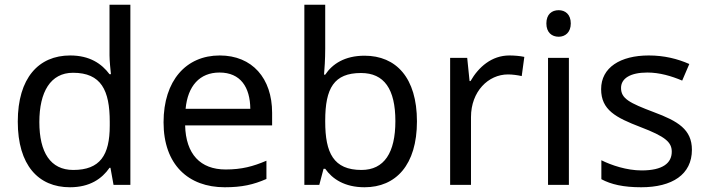

<svg xmlns="http://www.w3.org/2000/svg" viewBox="-20 -780 2984 810"><path d="M275 10C359 10 410 -26 442 -72H446L459 0H530V-760H442V-546C442 -526 446 -484 448 -467H442C409 -511 359 -546 276 -546C143 -546 55 -451 55 -267C55 -83 142 10 275 10ZM289 -63C193 -63 146 -137 146 -265C146 -392 193 -473 288 -473C407 -473 443 -399 443 -266V-250C443 -125 402 -63 289 -63Z M907 -546C765 -546 670 -440 670 -264C670 -85 775 10 928 10C1001 10 1049 -1 1104 -25V-102C1048 -78 1000 -65 932 -65C825 -65 764 -130 761 -251H1128V-304C1128 -450 1044 -546 907 -546ZM906 -474C995 -474 1035 -412 1036 -321H763C772 -417 822 -474 906 -474Z M1352 -575V-760H1264V0H1327L1345 -68H1352C1382 -25 1434 10 1518 10C1650 10 1739 -84 1739 -268C1739 -452 1651 -545 1518 -545C1434 -545 1382 -510 1352 -465H1347C1349 -487 1352 -530 1352 -575ZM1503 -472C1601 -472 1648 -404 1648 -269C1648 -136 1601 -63 1505 -63C1387 -63 1352 -135 1352 -267V-271C1352 -408 1389 -472 1503 -472Z M2129 -546C2054 -546 1999 -497 1965 -438H1961L1951 -536H1879V0H1967V-286C1967 -394 2040 -466 2123 -466C2141 -466 2164 -463 2181 -459L2192 -540C2174 -544 2149 -546 2129 -546Z M2337 -737C2308 -737 2285 -720 2285 -681C2285 -643 2308 -625 2337 -625C2364 -625 2388 -643 2388 -681C2388 -720 2364 -737 2337 -737ZM2380 -536H2292V0H2380Z M2899 -148C2899 -234 2840 -269 2738 -307C2635 -346 2600 -364 2600 -409C2600 -449 2639 -474 2711 -474C2763 -474 2813 -459 2858 -440L2888 -510C2838 -532 2782 -546 2717 -546C2597 -546 2516 -495 2516 -404C2516 -316 2578 -284 2682 -244C2787 -204 2814 -180 2814 -140C2814 -92 2776 -61 2687 -61C2624 -61 2559 -83 2517 -104V-24C2558 -2 2610 10 2685 10C2816 10 2899 -44 2899 -148Z"/></svg>

Font: Noto Sans Mro
Style: Regular
Weight: 400
Designer: Monotype Design Team
Foundry: Monotype Imaging Inc.
Version: Version 2.001